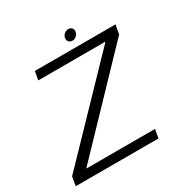

<svg xmlns="http://www.w3.org/2000/svg" viewBox="-170 -813 903 941"><g transform="rotate(-30 282.0 -343.0)"><path d="M-9.5 0 -0.5 -51 471.5 -541H91L99.5 -589.5H556L546.5 -537.5L78.5 -49H467.5L459 0ZM334 -625.5Q321 -625.5 313.5 -634.2Q306 -643 308.5 -656Q310.5 -668 320.8 -676.8Q331 -685.5 344 -685.5Q356 -685.5 363.5 -676.8Q371 -668 368.5 -656Q366.5 -643 356.2 -634.2Q346 -625.5 334 -625.5Z"/></g></svg>

Font: Anybody ExtraExpanded Light
Style: Italic
Weight: 300
Width: 8
Italic angle: -10°
Designer: Tyler Finck
Foundry: Etcetera Type Company
Version: Version 1.010; ttfautohint (v1.8.3) -l 8 -r 50 -G 200 -x 14 